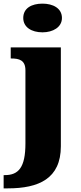

<svg xmlns="http://www.w3.org/2000/svg" viewBox="-46 -797 444 1057"><path d="M188 -619C245 -619 295 -647 295 -698C295 -752 245 -777 188 -777C128 -777 82 -752 82 -698C82 -647 128 -619 188 -619ZM-26 240H-3C167 240 289 187 289 8V-536H13V-475H17C59 -475 94 -466 94 -410V-7C94 126 55 167 -19 167H-26Z"/></svg>

Font: Noto Serif Georgian Black
Style: Regular
Weight: 900
Designer: Monotype Design Team, Akaki Razmadze
Foundry: Google LLC
Version: Version 2.003